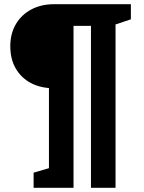

<svg xmlns="http://www.w3.org/2000/svg" viewBox="-20 -724 684 914"><path d="M140 170V98L232 71L213 100V-325L236 -304Q175 -304 128.5 -328Q82 -352 55.5 -397Q29 -442 29 -504Q29 -564 55.5 -609Q82 -654 129 -679Q176 -704 237 -704H603V-632L510 -601L530 -631V170H413V-634L435 -601H308L330 -634V170Z"/></svg>

Font: Bitter Thin
Style: Bold
Weight: 700
Version: Version 3.021